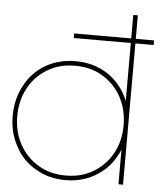

<svg xmlns="http://www.w3.org/2000/svg" viewBox="-53 -789 716 838"><g transform="rotate(5 305.0 -370.0)"><path d="M597 -619V-639H517V-742H497V-639H247V-619H497V-365C478 -412 448 -450 407 -478C366 -505 318 -519 264 -519C216 -519 173 -508 134 -486C95 -463 65 -432 44 -392C22 -352 11 -307 11 -258C11 -209 22 -164 44 -125C65 -85 95 -54 134 -32C173 -9 216 2 264 2C318 2 366 -12 407 -40C448 -67 478 -105 497 -152V0H517V-619ZM384 -49C349 -28 309 -18 264 -18C219 -18 179 -28 144 -49C109 -70 81 -98 61 -135C41 -171 31 -212 31 -258C31 -304 41 -345 61 -382C81 -419 109 -447 144 -468C179 -489 219 -499 264 -499C309 -499 349 -489 384 -468C419 -447 447 -419 467 -382C487 -345 497 -304 497 -258C497 -212 487 -171 467 -135C447 -98 419 -70 384 -49Z"/></g></svg>

Font: Argentum Sans Thin
Style: Regular
Weight: 250
Designer: Julieta Ulanovsky
Foundry: Julieta Ulanovsky
Version: Version 5.001;February 15, 2019;FontCreator 11.5.0.2425 64-b